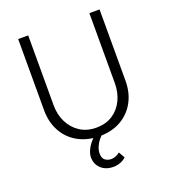

<svg xmlns="http://www.w3.org/2000/svg" viewBox="-157 -794 987 1115"><g transform="rotate(-20 336.5 -236.5)"><path d="M147 -680H85V-239Q85 -167 116 -110Q147 -53 203.5 -21Q260 11 336 12Q414 12 470.5 -20.5Q527 -53 557.5 -110Q588 -167 588 -239V-680H525V-248Q525 -190 502.5 -143Q480 -96 438 -68.5Q396 -41 336 -41Q279 -41 236.5 -68.5Q194 -96 170.5 -143Q147 -190 147 -248ZM314 -4Q295 11 279.5 31Q264 51 255.5 72Q247 93 247 111Q247 139 260.5 161Q274 183 297.5 195Q321 207 351 207Q376 207 397 198.5Q418 190 431 177L409 139Q397 149 383.5 154.5Q370 160 354 160Q335 160 318.5 148.5Q302 137 302 107Q302 88 310 68Q318 48 332 30Q346 12 363 0Z"/></g></svg>

Font: Catamaran Light
Style: Regular
Weight: 300
Designer: Pria Ravichandran
Version: Version 2.000